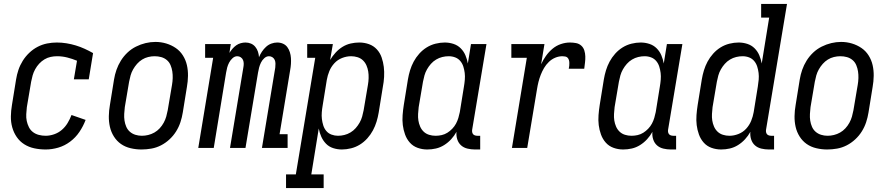

<svg xmlns="http://www.w3.org/2000/svg" viewBox="-20 -755 4540 980"><path d="M213 8Q183 8 155 2Q127 -4 104 -18.5Q81 -33 65.5 -55.5Q50 -78 42.5 -105Q35 -132 35.5 -161Q36 -190 41 -219L62 -349Q66 -374 74 -398Q82 -422 96 -444.5Q110 -467 129.5 -485.5Q149 -504 172 -516Q195 -528 220 -533Q245 -538 270 -538Q295 -538 319.5 -534Q344 -530 367 -523Q390 -516 412 -506Q434 -496 455 -484L433 -350H357L373 -445Q349 -455 323.5 -461.5Q298 -468 271 -468Q255 -468 238.5 -464.5Q222 -461 207 -452Q192 -443 180 -430Q168 -417 159.5 -401.5Q151 -386 146.5 -370Q142 -354 139 -338L117 -208Q115 -190 114 -172Q113 -154 116.5 -137.5Q120 -121 127.5 -106Q135 -91 148 -81Q161 -71 178 -66.5Q195 -62 213 -62Q234 -62 256 -69.5Q278 -77 295.5 -92Q313 -107 325 -127Q337 -147 345 -168L417 -143Q405 -111 385.5 -82Q366 -53 338 -32Q310 -11 277.5 -1.5Q245 8 213 8Z M702 8Q674 8 646.5 1.5Q619 -5 597.5 -20Q576 -35 561.5 -58Q547 -81 541 -107.5Q535 -134 535.5 -162.5Q536 -191 541 -219L562 -349Q566 -374 574.5 -398.5Q583 -423 597 -445.5Q611 -468 630.5 -486.5Q650 -505 674 -517Q698 -529 723 -535Q748 -541 773 -541Q802 -541 828.5 -533Q855 -525 877 -510Q899 -495 913.5 -472Q928 -449 934 -422.5Q940 -396 939.5 -367.5Q939 -339 934 -311L913 -181Q909 -156 901 -131.5Q893 -107 879 -84.5Q865 -62 845 -43.5Q825 -25 801.5 -13Q778 -1 752.5 3.5Q727 8 702 8ZM704 -62Q720 -62 736.5 -66Q753 -70 768 -78.5Q783 -87 795 -100Q807 -113 815.5 -128.5Q824 -144 828.5 -160Q833 -176 836 -192L858 -322Q861 -339 861.5 -356.5Q862 -374 859.5 -390.5Q857 -407 850.5 -422.5Q844 -438 831.5 -448.5Q819 -459 803 -463.5Q787 -468 769 -468Q753 -468 736.5 -464Q720 -460 705.5 -451Q691 -442 679.5 -429Q668 -416 659.5 -401Q651 -386 646.5 -370Q642 -354 639 -338L617 -208Q615 -191 614 -173.5Q613 -156 615.5 -139.5Q618 -123 624.5 -108Q631 -93 643 -82.5Q655 -72 671 -67Q687 -62 704 -62Z M992 0 1068 -460H1027V-530H1158L1151 -485Q1151 -485 1151 -485Q1151 -485 1151 -485Q1158 -496 1166.5 -506Q1175 -516 1185.5 -523.5Q1196 -531 1208.5 -534.5Q1221 -538 1233 -538Q1233 -538 1233 -538Q1233 -538 1233 -538Q1248 -538 1261 -532.5Q1274 -527 1283 -516Q1292 -505 1296.5 -491.5Q1301 -478 1302 -463Q1308 -478 1317 -491.5Q1326 -505 1338 -516Q1350 -527 1365 -532.5Q1380 -538 1395 -538Q1395 -538 1395 -538Q1395 -538 1395 -538Q1411 -538 1424.5 -532Q1438 -526 1446.5 -514.5Q1455 -503 1459.5 -488.5Q1464 -474 1465 -459Q1466 -444 1465 -428.5Q1464 -413 1461 -397L1407 -70H1448V0H1317L1385 -410Q1386 -420 1386 -430Q1386 -440 1382.5 -448.5Q1379 -457 1371 -462.5Q1363 -468 1353 -468Q1340 -468 1329 -458Q1318 -448 1312 -435.5Q1306 -423 1302.5 -410Q1299 -397 1297 -384L1233 0H1154L1222 -410Q1224 -420 1224 -430Q1224 -440 1220.5 -448.5Q1217 -457 1209 -462.5Q1201 -468 1191 -468Q1178 -468 1167 -458Q1156 -448 1149.5 -435.5Q1143 -423 1139.5 -410Q1136 -397 1134 -384L1071 0Z M1440 205V135H1490L1589 -460H1548V-530H1679L1665 -449Q1677 -469 1693 -486.5Q1709 -504 1728.5 -516Q1748 -528 1770 -533Q1792 -538 1814 -538Q1814 -538 1814 -538Q1814 -538 1814 -538Q1840 -538 1863.5 -529.5Q1887 -521 1903.5 -503Q1920 -485 1928 -461.5Q1936 -438 1939 -413.5Q1942 -389 1940.5 -362.5Q1939 -336 1934 -311L1913 -181Q1909 -157 1902 -134Q1895 -111 1883.5 -89.5Q1872 -68 1855 -49Q1838 -30 1817 -17Q1796 -4 1772 2Q1748 8 1725 8Q1702 8 1680.5 1Q1659 -6 1644 -21.5Q1629 -37 1620 -57Q1611 -77 1607 -99L1569 135H1632V205ZM1705 -62Q1721 -62 1737.5 -66Q1754 -70 1769 -79Q1784 -88 1795.5 -101Q1807 -114 1815.5 -129Q1824 -144 1828.5 -160Q1833 -176 1836 -192L1858 -322Q1861 -339 1861.5 -356.5Q1862 -374 1859.5 -390Q1857 -406 1850.5 -421Q1844 -436 1832.5 -447Q1821 -458 1805 -463Q1789 -468 1772 -468Q1749 -468 1726 -459Q1703 -450 1686.5 -432Q1670 -414 1661 -392Q1652 -370 1648 -347L1627 -217Q1624 -200 1622.5 -182Q1621 -164 1623 -147.5Q1625 -131 1630 -115Q1635 -99 1645.5 -86.5Q1656 -74 1672 -68Q1688 -62 1705 -62Z M2161 8Q2161 8 2161 8Q2161 8 2161 8Q2135 8 2111.5 -0.5Q2088 -9 2072 -27Q2056 -45 2047.5 -68.5Q2039 -92 2036 -116.5Q2033 -141 2035 -167.5Q2037 -194 2041 -219L2062 -349Q2066 -373 2073 -396Q2080 -419 2091.5 -440.5Q2103 -462 2120 -481Q2137 -500 2158 -513Q2179 -526 2203 -532Q2227 -538 2250 -538Q2273 -538 2294.5 -531Q2316 -524 2331.5 -508.5Q2347 -493 2355.5 -473Q2364 -453 2368 -431L2384 -530H2463L2390 -93Q2389 -87 2390 -81Q2391 -75 2394.5 -70.5Q2398 -66 2404 -64Q2410 -62 2416 -62H2431V8H2404Q2385 8 2366 3.5Q2347 -1 2333.5 -13Q2320 -25 2314 -43.5Q2308 -62 2310 -82Q2299 -62 2283 -44.5Q2267 -27 2247 -14.5Q2227 -2 2205 3Q2183 8 2161 8ZM2204 -62Q2219 -62 2234.5 -65.5Q2250 -69 2263.5 -77.5Q2277 -86 2288.5 -98Q2300 -110 2307.5 -124Q2315 -138 2319.5 -153Q2324 -168 2327 -183L2348 -313Q2351 -330 2352.5 -348Q2354 -366 2352 -382.5Q2350 -399 2345 -415Q2340 -431 2329.5 -443.5Q2319 -456 2303.5 -462Q2288 -468 2270 -468Q2254 -468 2237.5 -464Q2221 -460 2206 -451Q2191 -442 2179.5 -429Q2168 -416 2159.5 -401Q2151 -386 2146.5 -370Q2142 -354 2139 -338L2117 -208Q2115 -191 2114 -173.5Q2113 -156 2115.5 -140Q2118 -124 2124.5 -109Q2131 -94 2142.5 -83Q2154 -72 2170 -67Q2186 -62 2203 -62Z M2593 0 2669 -460H2590V-530H2759L2742 -427Q2752 -449 2766.5 -469.5Q2781 -490 2800 -506Q2819 -522 2842.5 -530Q2866 -538 2889 -538Q2905 -538 2920.5 -535Q2936 -532 2947 -522Q2958 -512 2962.5 -497.5Q2967 -483 2967.5 -467.5Q2968 -452 2966 -436Q2964 -420 2962 -404H2883Q2885 -412 2885.5 -419Q2886 -426 2886 -433.5Q2886 -441 2884 -448Q2882 -455 2877.5 -460Q2873 -465 2865.5 -466.5Q2858 -468 2851 -468Q2832 -468 2814 -460.5Q2796 -453 2781.5 -439Q2767 -425 2757 -408Q2747 -391 2740 -373Q2733 -355 2728.5 -337Q2724 -319 2721 -300L2671 0Z M3161 8Q3161 8 3161 8Q3161 8 3161 8Q3135 8 3111.5 -0.5Q3088 -9 3072 -27Q3056 -45 3047.5 -68.5Q3039 -92 3036 -116.5Q3033 -141 3035 -167.5Q3037 -194 3041 -219L3062 -349Q3066 -373 3073 -396Q3080 -419 3091.5 -440.5Q3103 -462 3120 -481Q3137 -500 3158 -513Q3179 -526 3203 -532Q3227 -538 3250 -538Q3273 -538 3294.5 -531Q3316 -524 3331.5 -508.5Q3347 -493 3355.5 -473Q3364 -453 3368 -431L3384 -530H3463L3390 -93Q3389 -87 3390 -81Q3391 -75 3394.5 -70.5Q3398 -66 3404 -64Q3410 -62 3416 -62H3431V8H3404Q3385 8 3366 3.5Q3347 -1 3333.5 -13Q3320 -25 3314 -43.5Q3308 -62 3310 -82Q3299 -62 3283 -44.5Q3267 -27 3247 -14.5Q3227 -2 3205 3Q3183 8 3161 8ZM3204 -62Q3219 -62 3234.5 -65.5Q3250 -69 3263.5 -77.5Q3277 -86 3288.5 -98Q3300 -110 3307.5 -124Q3315 -138 3319.5 -153Q3324 -168 3327 -183L3348 -313Q3351 -330 3352.5 -348Q3354 -366 3352 -382.5Q3350 -399 3345 -415Q3340 -431 3329.5 -443.5Q3319 -456 3303.5 -462Q3288 -468 3270 -468Q3254 -468 3237.5 -464Q3221 -460 3206 -451Q3191 -442 3179.5 -429Q3168 -416 3159.5 -401Q3151 -386 3146.5 -370Q3142 -354 3139 -338L3117 -208Q3115 -191 3114 -173.5Q3113 -156 3115.5 -140Q3118 -124 3124.5 -109Q3131 -94 3142.5 -83Q3154 -72 3170 -67Q3186 -62 3203 -62Z M3661 8Q3661 8 3661 8Q3661 8 3661 8Q3661 8 3661 8Q3661 8 3661 8Q3635 8 3611.5 -0.5Q3588 -9 3572 -27Q3556 -45 3547.5 -68.5Q3539 -92 3536 -116.5Q3533 -141 3535 -167.5Q3537 -194 3541 -219L3562 -349Q3566 -373 3573 -396Q3580 -419 3591.5 -440.5Q3603 -462 3620 -481Q3637 -500 3658 -513Q3679 -526 3703 -532Q3727 -538 3750 -538Q3773 -538 3794.5 -531Q3816 -524 3831.5 -508.5Q3847 -493 3855.5 -473Q3864 -453 3868 -431L3906 -665H3865V-735H3997L3890 -93Q3889 -87 3890 -81Q3891 -75 3894.5 -70.5Q3898 -66 3904 -64Q3910 -62 3916 -62H3931V8H3904Q3885 8 3866 3.5Q3847 -1 3833.5 -13Q3820 -25 3814 -43.5Q3808 -62 3810 -82Q3799 -62 3783 -44.5Q3767 -27 3747 -14.5Q3727 -2 3705 3Q3683 8 3661 8ZM3704 -62Q3726 -62 3749 -71Q3772 -80 3788.5 -98Q3805 -116 3814 -138Q3823 -160 3827 -183L3848 -313Q3851 -331 3852.5 -348.5Q3854 -366 3852 -382.5Q3850 -399 3845 -415Q3840 -431 3829.5 -443.5Q3819 -456 3803.5 -462Q3788 -468 3770 -468Q3754 -468 3737.5 -464Q3721 -460 3706 -451Q3691 -442 3679.5 -429Q3668 -416 3659.5 -401Q3651 -386 3646.5 -370Q3642 -354 3639 -338L3617 -208Q3615 -191 3614 -173.5Q3613 -156 3615.5 -140Q3618 -124 3624.5 -109Q3631 -94 3642.5 -83Q3654 -72 3670 -67Q3686 -62 3703 -62Z M4202 8Q4174 8 4146.5 1.5Q4119 -5 4097.5 -20Q4076 -35 4061.5 -58Q4047 -81 4041 -107.5Q4035 -134 4035.5 -162.5Q4036 -191 4041 -219L4062 -349Q4066 -374 4074.5 -398.5Q4083 -423 4097 -445.5Q4111 -468 4130.5 -486.5Q4150 -505 4174 -517Q4198 -529 4223 -535Q4248 -541 4273 -541Q4302 -541 4328.5 -533Q4355 -525 4377 -510Q4399 -495 4413.5 -472Q4428 -449 4434 -422.5Q4440 -396 4439.5 -367.5Q4439 -339 4434 -311L4413 -181Q4409 -156 4401 -131.5Q4393 -107 4379 -84.5Q4365 -62 4345 -43.5Q4325 -25 4301.5 -13Q4278 -1 4252.5 3.5Q4227 8 4202 8ZM4204 -62Q4220 -62 4236.5 -66Q4253 -70 4268 -78.5Q4283 -87 4295 -100Q4307 -113 4315.5 -128.5Q4324 -144 4328.5 -160Q4333 -176 4336 -192L4358 -322Q4361 -339 4361.5 -356.5Q4362 -374 4359.5 -390.5Q4357 -407 4350.5 -422.5Q4344 -438 4331.5 -448.5Q4319 -459 4303 -463.5Q4287 -468 4269 -468Q4253 -468 4236.5 -464Q4220 -460 4205.5 -451Q4191 -442 4179.5 -429Q4168 -416 4159.5 -401Q4151 -386 4146.5 -370Q4142 -354 4139 -338L4117 -208Q4115 -191 4114 -173.5Q4113 -156 4115.5 -139.5Q4118 -123 4124.5 -108Q4131 -93 4143 -82.5Q4155 -72 4171 -67Q4187 -62 4204 -62Z"/></svg>

Font: Iosevka Slab
Style: Italic
Weight: 400
Italic angle: -9°
Monospace: yes
Designer: Belleve Invis
Foundry: Belleve Invis
Version: Version 11.1.0; ttfautohint (v1.8.3)